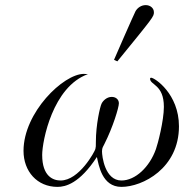

<svg xmlns="http://www.w3.org/2000/svg" viewBox="-20 -720 720 751"><path d="M426 -486 439 -480C580 -653 582 -655 582 -672C582 -689 567 -700 550 -700C533 -700 518 -690 510 -676C505 -667 426 -487 426 -486ZM72 -130C72 -50 125 11 205 11C236 11 291 -2 359 -106C366 -76 378 11 455 11C538 11 680 -62 680 -226C680 -353 585 -416 571 -416C569 -416 567 -415 567 -412C567 -387 621 -390 621 -302C621 -248 597 -156 590 -137C565 -66 509 -14 455 -14C390 -14 379 -109 379 -128C379 -143 384 -147 388 -156C422 -223 445 -300 445 -316C445 -331 433 -341 417 -341C397 -341 382 -325 377 -314C371 -301 355 -232 355 -165C355 -148 355 -145 353 -137C351 -128 290 -14 217 -14C188 -14 145 -30 145 -114C145 -168 186 -381 324 -430C319 -430 313 -431 308 -431C228 -431 72 -280 72 -130Z"/></svg>

Font: CMU Serif
Style: Italic
Weight: 500
Italic angle: -14.04°
Version: Version 0.7.0